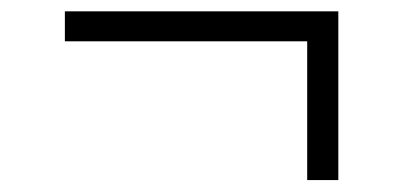

<svg xmlns="http://www.w3.org/2000/svg" viewBox="-20 -484 692 330"><path d="M508 -174.5V-413H91.5V-464.5H561.5V-174.5Z"/></svg>

Font: Overpass ExtraLight
Style: Regular
Weight: 250
Designer: Delve Withrington, Dave Bailey, Thomas Jockin
Foundry: Delve Fonts LLC
Version: Version 4.000